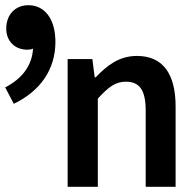

<svg xmlns="http://www.w3.org/2000/svg" viewBox="-54 -718 695 738"><path d="M-1 -319C103 -369 159 -453 159 -557C159 -645 118 -698 55 -698C5 -698 -30 -662 -30 -608C-30 -560 3 -527 51 -527C58 -527 66 -528 73 -531C69 -465 31 -416 -34 -382ZM310 -421 301 -491H206V0H322V-339C362 -382 388 -404 430 -404C484 -404 506 -369 506 -293V0H621V-308C621 -432 574 -503 472 -503C404 -503 357 -466 314 -421Z"/></svg>

Font: Source Code Pro Semibold
Style: Regular
Weight: 600
Monospace: yes
Designer: Paul D. Hunt
Foundry: Adobe Systems Incorporated
Version: Version 1.017;PS 1.000;hotconv 1.0.70;makeotf.lib2.5.5900